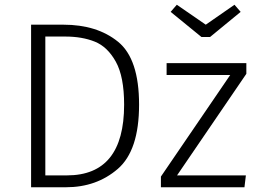

<svg xmlns="http://www.w3.org/2000/svg" viewBox="-20 -789 1087 809"><path d="M566 -348Q566 -155 476.5 -77.5Q387 0 258 0H111V-685H247Q389 -685 477.5 -613Q566 -541 566 -348ZM171 -635V-50H262Q503 -50 503 -348Q503 -466 468 -529Q433 -592 379.5 -613.5Q326 -635 255 -635ZM1018 -478 726 -50H1016L1010 0H658V-45L950 -473H682V-523H1018ZM994 -739 865 -633H829L699 -739L725 -769L847 -685L968 -769Z"/></svg>

Font: Fira Sans Light
Style: Regular
Weight: 300
Designer: bBox Type GmbH & Carrois Corporate GbR & Edenspiekermann AG
Foundry: bBox Type GmbH & Carrois Corporate GbR & Edenspiekermann AG
Version: Version 4.301